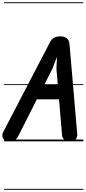

<svg xmlns="http://www.w3.org/2000/svg" viewBox="-41 -1250 757 1698"><path d="M42 0Q20.5 0 3.2 -10.8Q-14 -21.5 -19.2 -40.5Q-24.5 -59.5 -11 -85.5L403 -880.5Q413 -901 435.5 -914.8Q458 -928.5 493 -928.5Q526.5 -928.5 548.8 -911.8Q571 -895 573.5 -861L642 -66Q644.5 -32.5 625.8 -16.2Q607 0 577 0Q544 0 526.8 -15.8Q509.5 -31.5 507.5 -58L481 -371.5H285L120.5 -46.5Q106 -20.5 88.5 -10.2Q71 0 42 0ZM350.5 -500.5H470L458 -640L463 -747L422 -641ZM42 0Q20.5 0 3.2 -10.8Q-14 -21.5 -19.2 -40.5Q-24.5 -59.5 -11 -85.5L403 -880.5Q413 -901 435.5 -914.8Q458 -928.5 493 -928.5Q526.5 -928.5 548.8 -911.8Q571 -895 573.5 -861L642 -66Q644.5 -32.5 625.8 -16.2Q607 0 577 0Q544 0 526.8 -15.8Q509.5 -31.5 507.5 -58L481 -371.5H285L120.5 -46.5Q106 -20.5 88.5 -10.2Q71 0 42 0ZM350.5 -500.5H470L458 -640L463 -747L422 -641ZM-5 420.5H696V428.5H-5ZM-5 -16H696V0H-5ZM-5 -505.5H696V-497.5H-5ZM-5 -1230H696V-1222H-5Z"/></svg>

Font: Edu VIC WA NT Pre Guide
Style: Regular
Weight: 400
Designer: Tina and Corey Anderson, Eben Sorkin, Mirko Velimirovic
Foundry: Google for Education
Version: Version 1.000